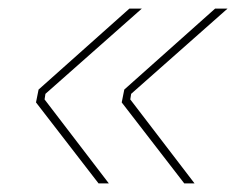

<svg xmlns="http://www.w3.org/2000/svg" viewBox="-20 -498 586 448"><path d="M210 -70H234L84 -266L86 -279L311 -478H282L70 -289L64 -259ZM410 -70H434L284 -266L286 -279L511 -478H482L270 -289L264 -259Z"/></svg>

Font: Fixel Text 20240404 Thin
Style: Italic
Weight: 100
Width: 4
Italic angle: -10°
Designer: AlfaBravo + MacPaw
Foundry: Kyrylo Tkachov, Marchela Mozhyna, Serhii Makarenko, Maria Weinstein, Zakhar Kryvoshyya
Version: Version 1.211;Glyphs 3.2 (3225)